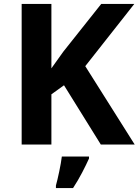

<svg xmlns="http://www.w3.org/2000/svg" viewBox="-20 -734 704 975"><path d="M664 0H492L305 -301L241 -255V0H90V-714H241V-387Q256 -408 271 -429Q286 -450 301 -471L494 -714H662L413 -398ZM432 71Q417 104 397 142.5Q377 181 351 221H264V208Q272 179 281 136Q290 93 294 61H432Z"/></svg>

Font: Noto Sans Gujarati UI
Style: Bold
Weight: 700
Designer: Jelle Bosma - Monotype Design Team, Universal Thirst
Foundry: Monotype Imaging Inc.
Version: Version 2.106; ttfautohint (v1.8.4.7-5d5b)